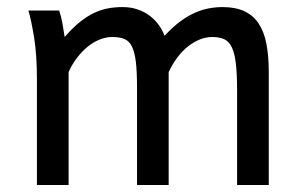

<svg xmlns="http://www.w3.org/2000/svg" viewBox="-20 -528 863 548"><path d="M461.4 0H371.1V-278.3Q371.1 -323.7 367.7 -351.8Q364.3 -379.9 356.2 -395.8Q348.1 -411.6 334.5 -417Q320.8 -422.4 300.3 -422.4Q282.2 -422.4 264.2 -415Q246.1 -407.7 229.7 -394.3Q213.4 -380.9 199.5 -362.5Q185.5 -344.2 175.8 -322.3V0H85.4V-300.3Q85.4 -372.6 77.1 -422.6Q68.8 -472.7 61 -498H148.9Q154.3 -482.4 158.2 -461.2Q162.1 -439.9 164.6 -422.4Q187 -448.2 207.5 -464.8Q228 -481.4 248.3 -491Q268.6 -500.5 288.6 -504.2Q308.6 -507.8 329.6 -507.8Q353.5 -507.8 373 -501Q392.6 -494.1 407.5 -482.9Q422.4 -471.7 433.1 -456.8Q443.8 -441.9 449.7 -425.8Q472.7 -450.7 494.1 -466.6Q515.6 -482.4 536.1 -491.5Q556.6 -500.5 576.4 -504.2Q596.2 -507.8 615.2 -507.8Q652.3 -507.8 677.7 -495.8Q703.1 -483.9 718.5 -460.4Q733.9 -437 740.5 -402.3Q747.1 -367.7 747.1 -322.3V0H656.7V-268.6Q656.7 -315.9 653.3 -345.7Q649.9 -375.5 641.8 -392.6Q633.8 -409.7 620.1 -416Q606.4 -422.4 585.9 -422.4Q567.9 -422.4 550.3 -415.3Q532.7 -408.2 516.4 -395.3Q500 -382.3 486.1 -363.8Q472.2 -345.2 461.4 -322.3Z"/></svg>

Font: Andika Viet
Style: Regular
Weight: 400
Designer: Victor Gaultney, Annie Olsen, Julie Remington, Don Collingsworth, Eric Hays, Becca Hirsbrunner
Foundry: SIL International
Version: Version 5.000